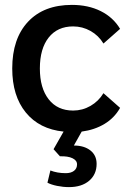

<svg xmlns="http://www.w3.org/2000/svg" viewBox="-20 -530 526 785"><path d="M403 -149 471 -89Q448 -48 407.5 -23.5Q367 1 314 8L282 65Q324 65 349.5 85Q375 105 375 140Q375 183 344.5 209Q314 235 262 235Q238 235 213.5 230Q189 225 174 217L186 167Q214 178 249 178Q270 178 282.5 168.5Q295 159 295 142Q295 126 276.5 117Q258 108 225 109L199 80L240 8Q141 -2 85.5 -70Q30 -138 30 -250Q30 -372 94.5 -441Q159 -510 274 -510Q341 -510 392 -484.5Q443 -459 471 -412L403 -352Q383 -385 350 -403.5Q317 -422 279 -422Q215 -422 179 -376.5Q143 -331 143 -250Q143 -170 179 -124Q215 -78 279 -78Q317 -78 350 -97Q383 -116 403 -149Z"/></svg>

Font: Sarabun SemiBold
Style: Regular
Weight: 600
Designer: Suppakit Chalermlarp | Katatrad Co.,Ltd.
Foundry: Cadson Demak Co.,Ltd.
Version: Version 1.000; ttfautohint (v1.6)